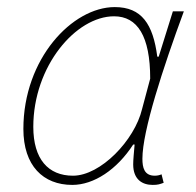

<svg xmlns="http://www.w3.org/2000/svg" viewBox="-20 -510 552 542"><path d="M184 12C245 12 310 -31 356 -102H360C358 -80 356 -58 356 -46C356 -3 382 12 411 12C426 12 431 10 442 6L436 -18C432 -16 425 -14 417 -14C387 -14 382 -37 382 -62C382 -140 440 -318 499 -478H468L428 -350H424C412 -442 380 -490 304 -490C184 -490 46 -344 46 -146C46 -42 102 12 184 12ZM186 -14C116 -14 74 -61 74 -152C74 -323 194 -464 302 -464C368 -464 404 -408 404 -288L381 -202C360 -114 264 -14 186 -14Z"/></svg>

Font: Source Sans Pro ExtraLight
Style: Italic
Weight: 200
Italic angle: -11°
Designer: Paul D. Hunt
Foundry: Adobe Systems Incorporated
Version: Version 3.006;hotconv 1.0.111;makeotfexe 2.5.65597